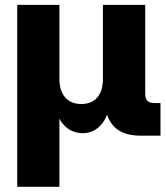

<svg xmlns="http://www.w3.org/2000/svg" viewBox="-20 -542 663 767"><path d="M48.8 204.1V-522.5H217.3V-226.6Q217.3 -194.3 228 -171.9Q238.8 -149.4 258.3 -137.9Q277.8 -126.5 304.7 -126.5Q332 -126.5 351.3 -137.9Q370.6 -149.4 380.9 -171.9Q391.1 -194.3 391.1 -226.6V-522.5H560.1V-166.5Q560.1 -148.4 568.8 -139.4Q577.6 -130.4 596.7 -130.4H621.1V0H542Q469.7 0 434.3 -37.8Q398.9 -75.7 398.9 -146.5V-195.8H424.8Q424.8 -141.1 414.8 -105.2Q404.8 -69.3 387.9 -48.3Q371.1 -27.3 350.8 -18.6Q330.6 -9.8 310.5 -9.8Q289.6 -9.8 268.6 -18.6Q247.6 -27.3 230.2 -48.3Q212.9 -69.3 202.4 -105.2Q191.9 -141.1 191.9 -195.8H217.3V204.1Z"/></svg>

Font: Inter 28pt ExtraBold
Style: Regular
Weight: 800
Designer: Rasmus Andersson
Foundry: rsms
Version: Version 4.001;git-66647c0bb